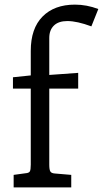

<svg xmlns="http://www.w3.org/2000/svg" viewBox="-20 -810 445 830"><path d="M193 -646V-486L318 -495V-427H193V-98Q193 -77 197.5 -69Q202 -61 217 -60L288 -54V0H39V-54L90 -61Q105 -62 109 -69Q113 -76 113 -98V-427H36V-476L113 -484V-590Q113 -687 164 -738.5Q215 -790 304 -790Q355 -790 405 -771L375 -696Q313 -719 271 -719Q233 -719 213 -699.5Q193 -680 193 -646Z"/></svg>

Font: Enriqueta
Style: Regular
Weight: 400
Designer: Viviana Monsalve, Gustavo Ibarra
Foundry: 72Puntos
Version: Version 2.000